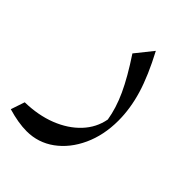

<svg xmlns="http://www.w3.org/2000/svg" viewBox="-169 -367 719 719"><g transform="rotate(45 191.0 -7.5)"><path d="M315.4 -1Q315.4 75.7 287.1 137.2Q258.8 198.7 210 234.4Q161.1 270 100.1 270Q56.2 270 0 253.4L18.6 198.2Q88.9 196.8 145.5 174.6Q202.1 152.3 238.5 113.5Q274.9 74.7 284.2 23.9Q275.9 -28.3 250 -84.7Q224.1 -141.1 174.3 -216.3L229.5 -285.2Q274.9 -199.7 295.2 -132.3Q315.4 -64.9 315.4 -1Z"/></g></svg>

Font: Pinar DS1 Regular
Style: Regular
Weight: 400
Designer: Amin Abedi
Version: Version 3.000